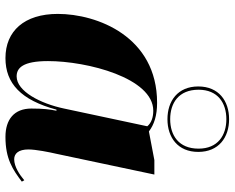

<svg xmlns="http://www.w3.org/2000/svg" viewBox="-98 -752 860 704"><g transform="rotate(90 332.0 -400.0)"><path d="M417 -584C484 -584 537 -622 537 -697C537 -772 484 -810 417 -810C350 -810 297 -772 297 -697C297 -622 350 -584 417 -584ZM417 -594C358 -594 309 -625 309 -698C309 -769 358 -800 417 -800C476 -800 525 -769 525 -698C525 -625 476 -594 417 -594ZM193 10C286 10 347 -47 382 -177H386C381 -152 378 -128 378 -85C378 -22 418 10 482 10C563 10 602 -17 646 -50L641 -59C622 -43 592 -22 564 -22C543 -22 528 -38 528 -74C528 -102 538 -151 544 -177L620 -536H567L462 -516C437 -535 404 -546 357 -546C114 -546 31 -326 31 -182C31 -59 94 10 193 10ZM260 -31C229 -31 204 -54 204 -146C204 -290 266 -532 386 -532C410 -532 431 -525 443 -510L378 -205C360 -119 315 -31 260 -31Z"/></g></svg>

Font: Noto Serif Display ExtraBold
Style: Italic
Weight: 800
Italic angle: -12°
Designer: Monotype Design Team
Foundry: Monotype Imaging Inc.
Version: Version 2.009